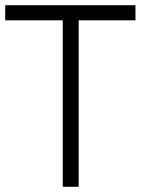

<svg xmlns="http://www.w3.org/2000/svg" viewBox="-23 -717 540 737"><path d="M-3 -639H218V0H279V-639H497V-697H-3Z"/></svg>

Font: TitilliumText22L
Style: 250 wt
Weight: 300
Designer: Campivisivi
Foundry: Campivisivi
Version: 1.000